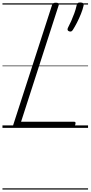

<svg xmlns="http://www.w3.org/2000/svg" viewBox="-20 -1037 734 1557"><path d="M108 0Q80 0 87 -23L402 -996Q405 -1006 411.5 -1010.5Q418 -1015 433 -1015Q447 -1015 453.5 -1010.5Q460 -1006 456 -995L151 -50H579Q590 -50 592 -44Q594 -38 590 -25Q587 -12 580.5 -6Q574 0 564 0ZM540 -783Q530 -787 528 -794.5Q526 -802 532 -814Q544 -836 557.5 -866.5Q571 -897 583 -930Q595 -963 601 -992Q603 -1003 608.5 -1010Q614 -1017 630 -1017Q648 -1017 654 -1010Q660 -1003 658 -992Q651 -961 636.5 -924.5Q622 -888 604.5 -854Q587 -820 571 -795Q566 -787 559.5 -783Q553 -779 540 -783ZM0 490H694V500H0ZM0 -20H694V0H0ZM0 -505H694V-500H0ZM0 -1010H694V-1000H0Z"/></svg>

Font: Playwrite MX Guides
Style: Regular
Weight: 400
Designer: Veronika Burian, José Scaglione
Foundry: TypeTogether
Version: Version 1.003